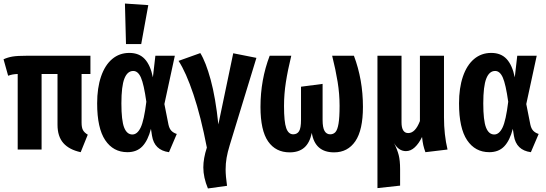

<svg xmlns="http://www.w3.org/2000/svg" viewBox="-22 -845 3086 1085"><path d="M439 -427V-152Q439 -124 447 -109.5Q455 -95 474 -84L434 15Q369 1 336 -36.5Q303 -74 303 -140V-427H213V0H78V-427Q60 -426 49 -424Q38 -422 24 -417L-2 -510Q22 -521 49 -525.5Q76 -530 130 -530H489V-427Z M842 -408 856 -530H966L907 -257L930 -141Q935 -118 946.5 -106Q958 -94 977 -88L933 15Q850 4 837 -78L831 -117Q814 -51 782.5 -18Q751 15 698 15Q618 15 572.5 -53Q527 -121 527 -261Q527 -348 549 -412.5Q571 -477 612 -511.5Q653 -546 709 -546Q764 -546 796 -511.5Q828 -477 842 -408ZM664 -261Q664 -164 679.5 -124.5Q695 -85 726 -85Q754 -85 773 -124.5Q792 -164 805 -270Q791 -369 774.5 -406.5Q758 -444 731 -444Q698 -444 681 -401Q664 -358 664 -261ZM816 -816 776 -596H690L684 -825Z M1212 -142 1296 -544 1427 -518 1276 -24Q1264 15 1258.5 47Q1253 79 1253 113Q1253 149 1261 205L1153 220Q1127 158 1127 101Q1127 50 1147 -11Q1113 -187 1071 -312Q1029 -437 987 -501L1110 -545Q1141 -495 1168.5 -394.5Q1196 -294 1212 -142Z M2029 -241Q2029 -110 1986 -47Q1943 16 1866 16Q1758 16 1740 -94Q1728 -37 1697 -10.5Q1666 16 1615 16Q1536 16 1493 -46Q1450 -108 1450 -241Q1450 -394 1502 -530H1624Q1604 -448 1593.5 -380.5Q1583 -313 1583 -246Q1583 -156 1595.5 -121Q1608 -86 1635 -86Q1657 -86 1668 -103.5Q1679 -121 1679 -168V-355L1801 -371V-168Q1801 -124 1812 -105Q1823 -86 1844 -86Q1862 -86 1873.5 -98.5Q1885 -111 1891 -146Q1897 -181 1897 -247Q1897 -314 1886 -382Q1875 -450 1855 -530H1978Q2029 -395 2029 -241Z M2382 15Q2374 -7 2370 -25Q2366 -43 2363 -71Q2345 -34 2322 -12.5Q2299 9 2272 9Q2231 9 2205 -36Q2223 0 2231 31Q2239 62 2239 111V204L2111 218V-530H2247V-154Q2247 -93 2285 -93Q2325 -93 2351 -161V-530H2487V-182Q2487 -84 2507 0Z M2887 -408 2901 -530H3011L2952 -257L2975 -141Q2980 -118 2991.5 -106Q3003 -94 3022 -88L2978 15Q2895 4 2882 -78L2876 -117Q2859 -51 2827.5 -18Q2796 15 2743 15Q2663 15 2617.5 -53Q2572 -121 2572 -261Q2572 -348 2594 -412.5Q2616 -477 2657 -511.5Q2698 -546 2754 -546Q2809 -546 2841 -511.5Q2873 -477 2887 -408ZM2709 -261Q2709 -164 2724.5 -124.5Q2740 -85 2771 -85Q2799 -85 2818 -124.5Q2837 -164 2850 -270Q2836 -369 2819.5 -406.5Q2803 -444 2776 -444Q2743 -444 2726 -401Q2709 -358 2709 -261Z"/></svg>

Font: Fira Sans Compressed SemiBold
Style: Regular
Weight: 600
Width: 1
Designer: bBox Type GmbH & Carrois Corporate GbR & Edenspiekermann AG
Foundry: bBox Type GmbH & Carrois Corporate GbR & Edenspiekermann AG
Version: Version 4.301